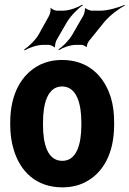

<svg xmlns="http://www.w3.org/2000/svg" viewBox="-20 -796 557 826"><path d="M24 -269V-259C24 -220 29 -185 39 -152C67 -58 136 10 248 10C284 10 316 3 344 -11C422 -49 471 -134 471 -259V-269C471 -308 467 -343 457 -376C428 -470 359 -538 247 -538C211 -538 181 -531 153 -518C74 -479 24 -394 24 -269ZM330 -269V-259C330 -176 310 -104 248 -104C185 -104 165 -175 165 -259V-269C165 -351 185 -424 247 -424C309 -424 330 -352 330 -269ZM339 -730 290 -645C275 -620 248 -594 232 -584L233 -580C250 -591 282 -603 307 -603H331C337 -603 348 -598 350 -594L354 -595C352 -600 359 -615 363 -620L430 -703C454 -731 493 -760 517 -772L516 -775C491 -764 445 -750 410 -750H375C369 -750 351 -756 349 -761L345 -759C347 -754 342 -736 339 -730ZM190 -726 146 -647C131 -621 101 -594 84 -583L86 -579C103 -590 139 -603 166 -603H189C196 -603 212 -597 214 -592L217 -594C215 -599 220 -617 223 -623L268 -701C286 -730 317 -761 336 -773L334 -776C315 -764 278 -750 250 -750H224C217 -750 201 -757 199 -763L197 -761C200 -755 195 -734 190 -726Z"/></svg>

Font: Asimov
Style: EdgeExtreme
Weight: 500
Designer: Google
Version: Version 2.000980: 2014